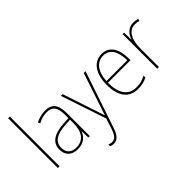

<svg xmlns="http://www.w3.org/2000/svg" viewBox="-112 -1296 2075 2075"><g transform="rotate(-45 926.0 -258.5)"><path d="M110 0V-760H84V0Z M424 -537C374 -537 325 -523 280 -501L290 -476C339 -502 382 -512 424 -512C508 -512 546 -467 546 -347V-301L458 -295C319 -285 236 -234 236 -129C236 -49 283 10 381 10C478 10 523 -42 545 -99H547L550 0H572V-353C572 -483 524 -537 424 -537ZM459 -271 546 -277V-220C545 -98 496 -14 381 -14C306 -14 264 -57 264 -129C264 -220 337 -263 459 -271Z M658 -528 832 -9 794 109C766 191 738 217 697 217C680 217 666 213 650 207V233C666 240 680 243 697 243C753 243 788 206 817 119L1035 -528H1008L884 -158C868 -112 856 -78 847 -45H845C838 -68 828 -96 807 -160L685 -528Z M1290 -538C1156 -538 1092 -416 1092 -261C1092 -100 1156 10 1303 10C1359 10 1402 -1 1444 -23V-51C1392 -24 1356 -15 1303 -15C1181 -15 1117 -105 1118 -269H1463V-295C1463 -427 1414 -538 1290 -538ZM1290 -513C1392 -513 1438 -420 1437 -293H1119C1129 -438 1194 -513 1290 -513Z M1770 -536C1692 -536 1647 -478 1629 -420H1627L1624 -528H1602V0H1628V-290C1628 -410 1673 -510 1770 -510C1794 -510 1813 -507 1831 -501L1838 -525C1818 -532 1795 -536 1770 -536Z"/></g></svg>

Font: Noto Sans Georgian SemiCondensed Thin
Style: Regular
Weight: 100
Width: 4
Designer: Monotype Design Team, Akaki Razmadze
Foundry: Google LLC
Version: Version 2.005